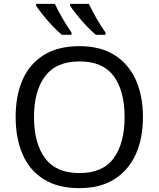

<svg xmlns="http://www.w3.org/2000/svg" viewBox="-20 -964 821 994"><path d="M720 -358Q720 -247 682.5 -164.5Q645 -82 572 -36Q499 10 391 10Q280 10 206.5 -36Q133 -82 97 -165Q61 -248 61 -359Q61 -469 97 -551Q133 -633 206.5 -679Q280 -725 392 -725Q499 -725 572 -679.5Q645 -634 682.5 -551.5Q720 -469 720 -358ZM156 -358Q156 -223 213 -145.5Q270 -68 391 -68Q513 -68 569 -145.5Q625 -223 625 -358Q625 -493 569 -569.5Q513 -646 392 -646Q271 -646 213.5 -569.5Q156 -493 156 -358ZM440 -944Q456 -910 480.5 -867.5Q505 -825 526 -796V-784H476Q454 -802 427 -830.5Q400 -859 377 -888Q354 -917 343 -934V-944ZM264 -944Q280 -910 304.5 -867.5Q329 -825 350 -796V-784H300Q278 -802 251 -830.5Q224 -859 201 -888Q178 -917 167 -934V-944Z"/></svg>

Font: Noto IKEA Latin
Style: Regular
Weight: 400
Designer: Monotype Design Team
Foundry: Monotype Imaging Inc.
Version: Version 1.0